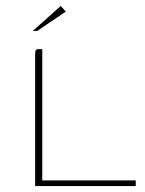

<svg xmlns="http://www.w3.org/2000/svg" viewBox="-20 -625 487 645"><path d="M122 -460V-19H436V0H98V-440Q98 -447 98.5 -451Q99 -455 101.5 -457.5Q104 -460 109 -460ZM90 -521 184 -605 201 -586 105 -521Z"/></svg>

Font: Genos Thin
Style: Regular
Weight: 100
Designer: Robert E. Leuschke
Foundry: Robert E. Leuschke
Version: Version 1.010